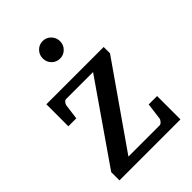

<svg xmlns="http://www.w3.org/2000/svg" viewBox="-207 -787 877 877"><g transform="rotate(-45 231.0 -349.0)"><path d="M428.2 0H34.2V-53.2L298.8 -435.1H125Q117.7 -435.1 112.1 -428Q106.4 -420.9 105 -414.1L95.2 -339.8H43.9V-481.9H414.1V-440.9L140.1 -47.9H341.8Q348.6 -47.9 356 -56.2Q363.3 -64.5 363.8 -71.8L374 -150.9H428.2ZM292 -641.1Q292 -617.7 275.6 -601.3Q259.3 -585 236.3 -585Q212.9 -585 196.5 -601.3Q180.2 -617.7 180.2 -641.1Q180.2 -665 196.5 -681.6Q212.9 -698.2 236.3 -698.2Q259.3 -698.2 275.6 -681.6Q292 -665 292 -641.1Z"/></g></svg>

Font: Charis
Style: Regular
Weight: 400
Designer: Walt Agee, Miriam Martin, Annie Olsen, Victor Gaultney, Lorna Priest, Alan Ward, Bob Hallissy, Martin Hosken, Sharon Cor
Foundry: SIL Global
Version: Version 7.000